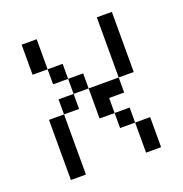

<svg xmlns="http://www.w3.org/2000/svg" viewBox="-107 -656 713 750"><g transform="rotate(-20 250.0 -281.0)"><path d="M125 -437.5H62.5V-562.5H125ZM62.5 -250H125V0H62.5ZM125 -312.5H187.5V-250H125ZM125 -437.5H187.5V-375H125ZM187.5 -375H250V-312.5H187.5ZM250 -312.5H375V-250H312.5V-187.5H250ZM312.5 -187.5H375V-125H312.5ZM375 -125H437.5V0H375ZM375 -562.5H437.5V-312.5H375Z"/></g></svg>

Font: 寒蝉点阵体 16px
Style: Regular
Weight: 400
Designer: Designed by Warren2060
Foundry: ChillType
Version: Version 1.000